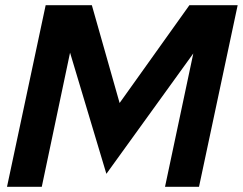

<svg xmlns="http://www.w3.org/2000/svg" viewBox="-20 -720 936 740"><path d="M7 0 156 -700H334L441 -323L710 -700H896L747 0H616L725 -514L390 -50L250 -517L141 0Z"/></svg>

Font: Red Hat Display
Style: Bold Italic
Weight: 700
Italic angle: -12°
Designer: Pentagram, MCKL
Foundry: Pentagram, MCKL
Version: Version 1.023; ttfautohint (v1.8.3)